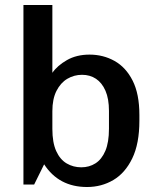

<svg xmlns="http://www.w3.org/2000/svg" viewBox="-20 -740 631 770"><path d="M329 10Q216 10 157 -81L117 0H74V-720H190V-448Q210 -477 248.5 -499Q287 -521 339 -521Q394 -521 439.5 -495.5Q485 -470 512 -416.5Q539 -363 539 -279V-256Q539 -164 510.5 -105Q482 -46 434.5 -18Q387 10 329 10ZM306 -69Q338 -69 363 -85Q388 -101 402.5 -135Q417 -169 417 -224V-295Q417 -344 403 -376Q389 -408 365 -424Q341 -440 309 -440Q277 -440 250 -424Q223 -408 206.5 -375.5Q190 -343 190 -294V-223Q190 -168 205.5 -134Q221 -100 247.5 -84.5Q274 -69 306 -69Z"/></svg>

Font: Chivo Medium
Style: Regular
Weight: 500
Designer: Hector Gatti
Foundry: Omnibus-Type
Version: Version 2.002